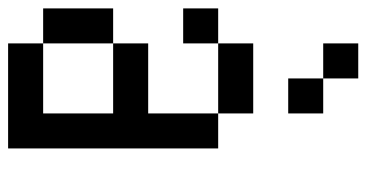

<svg xmlns="http://www.w3.org/2000/svg" viewBox="-228 -729 873 457"><g transform="rotate(90 208.5 -500.5)"><path d="M0 -166.7V-333.3H83.3V-166.7ZM0 -500V-583.3H83.3V-500ZM166.7 -833.3H83.3V-916.7H166.7ZM166.7 -750V-833.3H250V-750ZM333.3 -83.3H83.3V-166.7H250V-333.3H83.3V-416.7H250V-583.3H333.3ZM83.3 -583.3V-666.7H250V-583.3Z"/></g></svg>

Font: Galmuri11 Condensed
Style: Regular
Weight: 400
Width: 3
Designer: Lee Minseo (quiple)
Version: Version 2.399;hotconv 1.1.1;makeotfexe 2.6.0 DEVELOPMENT